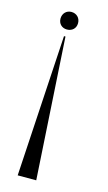

<svg xmlns="http://www.w3.org/2000/svg" viewBox="-108 -543 421 750"><g transform="rotate(15 102.5 -167.5)"><path d="M49 -467C49 -446 64 -432 84 -432C105 -432 120 -446 120 -467C120 -488 105 -503 84 -503C64 -503 49 -488 49 -467ZM80 -404 46 168H121L86 -404Z"/></g></svg>

Font: Moniqa Display
Style: Regular
Weight: 400
Designer: Rajesh Rajput
Foundry: Rajesh Rajput
Version: Version 1.000